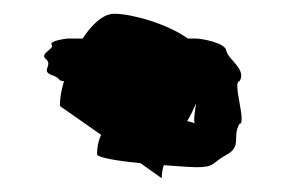

<svg xmlns="http://www.w3.org/2000/svg" viewBox="-20 -550 414 279"><path d="M47 -464C57 -455 39 -447 55 -441C70 -436 62 -433 73 -432C69 -419 67 -407 67 -396L127 -354C123 -346 121 -336 121 -326C121 -321 151 -316 184 -313L215 -291C215 -297 216 -304 218 -310C242 -308 261 -307 265 -307C293 -307 287 -313 309 -325C332 -337 317 -352 328 -370C339 -370 317 -432 328 -432C339 -449 311 -464 309 -476C308 -488 272 -494 265 -494H253C222 -516 171 -530 146 -530C130 -530 114 -515 100 -494H78C78 -494 51 -491 55 -485C60 -479 36 -472 47 -464ZM252 -374C257 -382 261 -391 265 -400C263 -387 261 -375 263 -371C260 -372 257 -373 252 -374Z"/></svg>

Font: bitstorm
Style: ext
Weight: 400
Version: Version 0.2